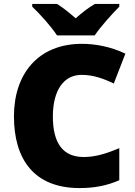

<svg xmlns="http://www.w3.org/2000/svg" viewBox="-20 -947 689 977"><path d="M270 -767H462C493 -813 553 -879 587 -913V-927H463C428 -907 400 -884 365 -854C330 -884 305 -905 270 -927H144V-913C182 -877 240 -813 270 -767ZM395 -566C455 -566 507 -547 559 -522L618 -674C545 -709 466 -724 397 -724C174 -724 51 -571 51 -355C51 -138 152 10 385 10C459 10 524 -2 587 -30V-193C527 -168 469 -148 406 -148C300 -148 249 -219 249 -354C249 -487 304 -566 395 -566Z"/></svg>

Font: Noto Sans Tamil Black
Style: Regular
Weight: 900
Designer: Jelle Bosma - Monotype Design Team
Foundry: Monotype Imaging Inc.
Version: Version 2.004